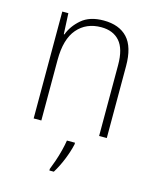

<svg xmlns="http://www.w3.org/2000/svg" viewBox="-114 -618 750 918"><g transform="rotate(15 261.0 -159.0)"><path d="M285 -539Q362 -539 403 -495Q444 -451 444 -356V0H406V-351Q406 -431 373.5 -468Q341 -505 282 -505Q208 -505 164 -454Q120 -403 120 -300V0H82V-529H112L117 -426H120Q136 -470 176 -504.5Q216 -539 285 -539ZM303 69Q295 105 278.5 146Q262 187 241 221H219V213Q226 196 235.5 168.5Q245 141 252.5 111.5Q260 82 263 61H303Z"/></g></svg>

Font: Noto Sans Telugu SemiCondensed ExtraLight
Style: Regular
Weight: 200
Width: 4
Designer: Jelle Bosma - Monotype Design Team
Foundry: Monotype Imaging Inc.
Version: Version 2.005; ttfautohint (v1.8.4.7-5d5b)